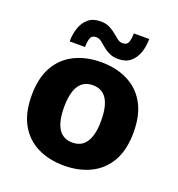

<svg xmlns="http://www.w3.org/2000/svg" viewBox="-138 -874 928 999"><g transform="rotate(20 326.0 -374.5)"><path d="M43.6 -275.4Q43.6 -372.1 79.6 -435.5Q115.7 -498.8 179.6 -530.2Q243.4 -561.6 325.8 -561.6Q408.2 -561.6 472.1 -530.2Q535.9 -498.8 572 -435.5Q608 -372.1 608 -275.4Q608 -178.7 572 -115.3Q535.9 -52 472.1 -20.6Q408.2 10.8 325.8 10.8Q242.8 10.8 179.1 -20.6Q115.4 -52 79.5 -115.3Q43.6 -178.7 43.6 -275.4ZM223 -275.4Q223 -197.1 248.5 -157Q273.9 -116.8 325.8 -116.8Q377.7 -116.8 403.1 -157Q428.6 -197.1 428.6 -275.4Q428.6 -354 403.1 -394Q377.7 -434 325.8 -434Q273.9 -434 248.5 -394Q223 -354 223 -275.4ZM133.4 -606.8Q133.4 -647 145.3 -681.9Q157.1 -716.9 182.8 -738.4Q208.4 -760 250.2 -760Q280.2 -760 301.9 -748.7Q323.6 -737.4 340.3 -722.8Q353.7 -711.5 366.4 -701.8Q379.1 -692 395.1 -692Q419.1 -692 426.1 -711.4Q433 -730.9 433 -760H518.2Q518.2 -719.8 506.4 -684.8Q494.5 -649.9 468.9 -628.3Q443.2 -606.8 401.4 -606.8Q372.8 -606.8 351.5 -617Q330.1 -627.3 313.4 -641.2Q299.3 -653.2 286.1 -664Q272.8 -674.8 255.8 -674.8Q231.8 -674.8 225.2 -655.3Q218.6 -635.9 218.6 -606.8Z"/></g></svg>

Font: Kufam
Style: Regular
Weight: 400
Designer: Wael Morcos, Artur Schmal
Foundry: Original Type
Version: Version 1.301; ttfautohint (v1.8.3)